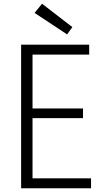

<svg xmlns="http://www.w3.org/2000/svg" viewBox="-20 -1007 567 1027"><path d="M339 -823 165 -938 205 -987 367 -862ZM139 -53H467V0H93V-768H457V-715H139L154 -731V-414L139 -427H424V-375H139L154 -390V-37Z"/></svg>

Font: Yaldevi ExtraLight Light
Style: Regular
Weight: 300
Version: Version 1.100